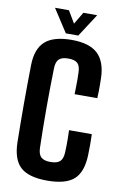

<svg xmlns="http://www.w3.org/2000/svg" viewBox="-105 -1032 702 1100"><g transform="rotate(10 246.0 -482.5)"><path d="M250 9.5Q143 9.5 95.2 -33.5Q47.5 -76.5 45 -176Q44 -236 43.5 -291.2Q43 -346.5 43 -400Q43 -453.5 43.5 -509Q44 -564.5 45 -625.5Q46.5 -721.5 95.8 -765.2Q145 -809 249.5 -809Q352.5 -809 401 -764Q449.5 -719 452.5 -624.5Q453 -606 453.2 -585.5Q453.5 -565 453 -544.8Q452.5 -524.5 451.5 -505.5H319.5Q320 -526 320.5 -547.2Q321 -568.5 321 -589.8Q321 -611 320 -631.5Q319.5 -669 303.2 -684.8Q287 -700.5 249.5 -700.5Q212 -700.5 195.2 -684.8Q178.5 -669 177.5 -631.5Q176 -570.5 175.2 -513.2Q174.5 -456 174.5 -400Q174.5 -344 175.2 -287Q176 -230 177.5 -169Q178.5 -131 195.5 -115Q212.5 -99 250 -99Q289 -99 305.8 -115Q322.5 -131 324 -169Q325 -191 325.2 -210Q325.5 -229 325.2 -249.8Q325 -270.5 324 -297H456.5Q457.5 -267 457.5 -235Q457.5 -203 456.5 -176Q453.5 -76.5 405.8 -33.5Q358 9.5 250 9.5ZM209.5 -840 123 -973.5H204L246 -903L288 -973.5H368.5L282 -840Z"/></g></svg>

Font: Big Shoulders Text Thin ExtraBold
Style: Regular
Weight: 800
Version: Version 2.002